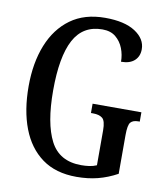

<svg xmlns="http://www.w3.org/2000/svg" viewBox="-82 -793 757 872"><g transform="rotate(10 296.0 -357.0)"><path d="M329 10Q233 10 170 -36Q107 -82 75.5 -164.5Q44 -247 44 -358Q44 -466 77 -548.5Q110 -631 174 -677.5Q238 -724 333 -724Q423 -724 472 -692Q521 -660 521 -612Q521 -579 499.5 -559.5Q478 -540 438 -540Q438 -572 426.5 -601.5Q415 -631 391.5 -650.5Q368 -670 330 -670Q240 -670 198.5 -592Q157 -514 157 -358Q157 -207 198.5 -126.5Q240 -46 341 -46Q360 -46 378 -48.5Q396 -51 412 -58V-219Q412 -263 397 -275Q382 -287 354 -287H344V-330H569V-287H562Q538 -287 527 -274.5Q516 -262 516 -215V-37Q472 -13 427 -1.5Q382 10 329 10Z"/></g></svg>

Font: Noto Serif ExtraCondensed Medium
Style: Regular
Weight: 500
Width: 2
Designer: Monotype Design Team
Foundry: Monotype Imaging Inc.
Version: Version 2.015